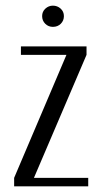

<svg xmlns="http://www.w3.org/2000/svg" viewBox="-20 -659 354 679"><path d="M30 0V-30L215 -465H54V-495H286V-465L100 -30H292V0ZM129 -602Q129 -618 140.5 -628.5Q152 -639 167 -639Q183 -639 194.5 -628.5Q206 -618 206 -602Q206 -586 195 -575Q184 -564 167 -564Q151 -564 140 -575Q129 -586 129 -602Z"/></svg>

Font: Moniqa Paragraph
Style: Regular
Weight: 400
Designer: Rajesh Rajput
Foundry: Rajesh Rajput
Version: Version 1.000